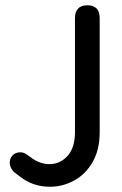

<svg xmlns="http://www.w3.org/2000/svg" viewBox="-20 -697 465 730"><path d="M17 -78Q17 -92 25 -103Q37 -118 57 -118Q70 -118 81 -110L101 -96Q133 -73 168 -73Q209 -73 237 -104.5Q265 -136 265 -194V-628Q265 -652 277 -664.5Q289 -677 312 -677Q359 -677 359 -628V-194Q359 -128 332.5 -81.5Q306 -35 262.5 -11Q219 13 170 13Q105 13 57 -25L37 -40Q28 -47 22.5 -57.5Q17 -68 17 -78Z"/></svg>

Font: SN Pro
Style: Regular
Weight: 400
Designer: Tobias Whetton
Foundry: Supernotes
Version: Version 1.003